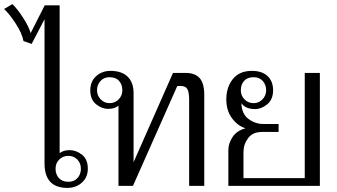

<svg xmlns="http://www.w3.org/2000/svg" viewBox="-92 -910 1649 940"><path d="M126 -110V-816L63 -695L23 -709Q16 -747 -15 -794.5Q-46 -842 -72 -866L-31 -890Q-6 -865 21.5 -822.5Q49 -780 58 -748L127 -884H200V-160Q218 -175 249 -175Q281 -175 309.5 -152.5Q338 -130 338 -84Q338 -42 309 -16Q280 10 238 10Q126 10 126 -110ZM304 -84Q304 -111 286.5 -129Q269 -147 243 -147Q216 -147 198 -129Q180 -111 180 -84Q180 -56 196.5 -38Q213 -20 243 -20Q271 -20 287.5 -38.5Q304 -57 304 -84Z M488 -393Q471 -377 438 -377Q406 -377 378 -400Q350 -423 350 -468Q350 -511 378.5 -537Q407 -563 449 -563Q504 -563 533 -534.5Q562 -506 562 -454V-116L755 -553H817Q863 -553 885.5 -527.5Q908 -502 908 -446V0H834V-421Q834 -458 825.5 -473.5Q817 -489 793 -489H776L559 0H488ZM507 -468Q507 -496 491 -514Q475 -532 444 -532Q417 -532 400 -513.5Q383 -495 383 -468Q383 -442 401 -423.5Q419 -405 444 -405Q471 -405 489 -423.5Q507 -442 507 -468Z M1026 -175Q1026 -208 1046.5 -239Q1067 -270 1110 -282Q1071 -294 1043.5 -331.5Q1016 -369 1016 -424Q1016 -483 1048 -523Q1080 -563 1141 -563Q1191 -563 1218 -537.5Q1245 -512 1245 -468Q1245 -423 1216.5 -399.5Q1188 -376 1157 -376Q1109 -376 1090 -405Q1091 -353 1124 -328Q1157 -303 1198 -303H1272V-264H1191Q1145 -264 1122.5 -233.5Q1100 -203 1100 -165V-38H1400V-553H1474V0H1026ZM1211 -468Q1211 -495 1194.5 -513.5Q1178 -532 1150 -532Q1119 -532 1103 -514Q1087 -496 1087 -468Q1087 -442 1105 -423.5Q1123 -405 1150 -405Q1175 -405 1193 -423.5Q1211 -442 1211 -468Z"/></svg>

Font: Taviraj Light
Style: Regular
Weight: 300
Designer: Katatrad Team
Foundry: CadsonDemak
Version: Version 1.001